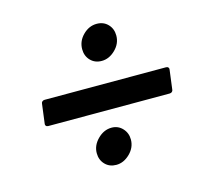

<svg xmlns="http://www.w3.org/2000/svg" viewBox="-73 -627 627 599"><g transform="rotate(-15 240.0 -327.5)"><path d="M223 -483Q223 -509 242.5 -528.5Q262 -548 287 -548Q309 -548 323 -533.5Q337 -519 337 -497Q337 -471 317 -451.5Q297 -432 273 -432Q251 -432 237 -446.5Q223 -461 223 -483ZM50 -289 58 -351Q58 -355 61 -358Q64 -361 69 -361H461Q466 -361 468.5 -358Q471 -355 470 -351L462 -289Q462 -285 459 -282Q456 -279 451 -279H59Q54 -279 51.5 -282Q49 -285 50 -289ZM183 -158Q183 -183 203 -203Q223 -223 248 -223Q269 -223 283 -208Q297 -193 297 -172Q297 -146 277 -126.5Q257 -107 233 -107Q211 -107 197 -121.5Q183 -136 183 -158Z"/></g></svg>

Font: Barlow Medium
Style: Italic
Weight: 500
Italic angle: -7°
Designer: Jeremy Tribby
Foundry: Tribby Type
Version: Version 1.408